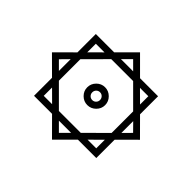

<svg xmlns="http://www.w3.org/2000/svg" viewBox="-202 -985 1397 1397"><g transform="rotate(-45 496.5 -286.5)"><path d="M367.2 34.2H178.7V-154.8L45.4 -288.1L178.7 -420.9V-606.4H363.8L494.6 -737.8L625.5 -606.4H814.5V-417.5L947.8 -284.7L814.5 -151.4V34.2H628.9L497.6 165ZM434.6 -606.4H555.7L494.6 -666.5ZM764.6 -467.3V-556.2H676.3ZM228.5 -470.2 314 -556.2H228.5ZM228.5 -400.4V-175.3L386.7 -16.1H608.4L764.6 -172.4V-397.5L605.5 -556.2H384.3ZM404.8 -284.7Q404.8 -322.3 431.9 -349.4Q459 -376.5 496.1 -376.5Q533.7 -376.5 561 -349.4Q588.4 -322.3 588.4 -284.7Q588.4 -247.1 561 -219.7Q533.7 -192.4 496.1 -192.4Q459 -192.4 431.9 -219.7Q404.8 -247.1 404.8 -284.7ZM178.7 -350.6 115.7 -287.6 178.7 -224.6ZM814.5 -348.1V-222.2L877.4 -285.2ZM456.1 -284.7Q456.1 -268.1 467.8 -256.6Q479.5 -245.1 496.1 -245.1Q513.2 -245.1 524.9 -256.6Q536.6 -268.1 536.6 -284.7Q536.6 -301.8 524.9 -313.2Q513.2 -324.7 496.1 -324.7Q479.5 -324.7 467.8 -313.2Q456.1 -301.8 456.1 -284.7ZM228.5 -105V-16.1H316.9ZM679.2 -16.1H764.6V-102.1ZM558.6 34.2H437L497.6 94.2Z"/></g></svg>

Font: Vazirmatn FD NL ExtraBold
Style: Regular
Weight: 800
Designer: Saber Rastikerdar
Foundry: Saber Rastikerdar
Version: Version 33.003